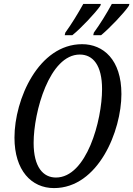

<svg xmlns="http://www.w3.org/2000/svg" viewBox="-20 -951 682 982"><path d="M460 -784 457 -771H497C540 -806 615 -885 639 -921L642 -931H552C526 -883 492 -828 460 -784ZM314 -784 311 -771H350C394 -806 468 -885 493 -921L496 -931H406C380 -884 346 -828 314 -784ZM256 11C483 11 601 -282 601 -470C601 -646 508 -725 400 -725C177 -725 54 -443 54 -247C54 -79 141 11 256 11ZM266 -43C201 -43 152 -96 152 -220C152 -379 233 -672 388 -672C456 -672 502 -617 502 -495C502 -335 423 -43 266 -43Z"/></svg>

Font: Noto Serif ExtraCondensed
Style: Italic
Weight: 400
Width: 2
Italic angle: -12°
Designer: Monotype Design Team
Foundry: Monotype Imaging Inc.
Version: Version 2.014